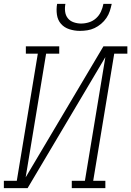

<svg xmlns="http://www.w3.org/2000/svg" viewBox="-35 -975 680 995"><path d="M-15 0V-38H52L161 -697H99V-735H272V-697H204L98 -56L501 -735H625V-697H557L448 -38H511V0H337V-38H405L511 -679L108 0ZM379 -815Q351 -815 324.5 -823.5Q298 -832 281 -851.5Q264 -871 260 -899Q256 -927 261 -955H304Q300 -935 302.5 -915Q305 -895 316.5 -880.5Q328 -866 347 -859.5Q366 -853 385 -853Q406 -853 426.5 -859.5Q447 -866 463 -880.5Q479 -895 488 -914.5Q497 -934 501 -955H544Q540 -936 534 -917.5Q528 -899 516.5 -882Q505 -865 489 -851.5Q473 -838 455 -829.5Q437 -821 417.5 -818Q398 -815 379 -815Z"/></svg>

Font: Iosevka Etoile XLtObl
Style: Regular
Weight: 200
Italic angle: -9°
Designer: Belleve Invis
Foundry: Belleve Invis
Version: Version 15.5.2; ttfautohint (v1.8.4)